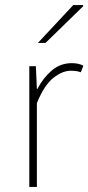

<svg xmlns="http://www.w3.org/2000/svg" viewBox="-20 -740 350 760"><path d="M96 0V-478H122L126 -388H128Q151 -432 185 -461Q219 -490 264 -490Q276 -490 287 -488Q298 -486 310 -480L300 -454Q291 -457 282.5 -458.5Q274 -460 260 -460Q227 -460 191 -431.5Q155 -403 126 -332V0ZM130 -570 270 -720H308L310 -716L160 -570Z"/></svg>

Font: Mada ExtraLight
Style: Regular
Weight: 250
Designer: Khaled Hosny
Version: Version 1.5